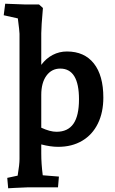

<svg xmlns="http://www.w3.org/2000/svg" viewBox="-27 -780 621 1033"><path d="M12 177 68 165Q78 105 78 76V-598Q78 -611 69 -681L-7 -698L1 -760L107 -756H183L204 -737Q195 -636 195 -601V-431Q221 -466 256.5 -484.5Q292 -503 333 -503Q427 -503 478 -438.5Q529 -374 529 -255Q529 -175 499.5 -115Q470 -55 415 -22.5Q360 10 286 10Q245 10 195 -3V46Q195 101 203 163L290 170L285 228H120L51 231L17 233ZM277 -71Q338 -71 368 -114Q398 -157 398 -246Q398 -411 297 -411Q251 -411 223 -373Q195 -335 195 -269V-93Q242 -71 277 -71Z"/></svg>

Font: Andada Pro
Style: Bold
Weight: 700
Designer: Carolina Giovagnoli
Foundry: Huerta Tipografica
Version: Version 3.005; ttfautohint (v1.8.4)